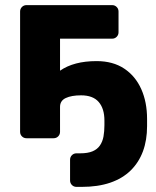

<svg xmlns="http://www.w3.org/2000/svg" viewBox="-20 -540 611 750"><path d="M83.6 0Q73 0 65.8 -7.2Q58.5 -14.5 58.5 -25.1V-494.9Q58.5 -505.5 65.8 -512.8Q73 -520 83.6 -520H417.9Q428.5 -520 435.7 -512.8Q443 -505.5 443 -494.9V-414Q443 -403.4 435.7 -396.1Q428.5 -388.9 417.9 -388.9H214.5V-25.1Q214.5 -14.5 207.2 -7.2Q200 0 189.4 0ZM214.5 -263.9Q241.9 -282.8 277.2 -292Q312.5 -301.3 357.4 -301.3Q421.1 -301.3 465.1 -272.1Q509 -242.9 531.7 -192.1Q554.5 -141.3 554.5 -75.4V-47.4Q554.5 7.4 538.4 51.1Q522.2 94.7 490.4 125.9Q458.6 157.1 410.7 173.6Q362.7 190 299.7 190H278.9Q268.2 190 261 182.8Q253.7 175.5 253.7 164.9V84Q253.7 73.4 261 66.1Q268.2 58.9 278.9 58.9H293.5Q323.2 58.9 341.7 51Q360.2 43.1 370.4 28.2Q380.6 13.3 384.3 -6.9Q387.9 -27.1 387.9 -51.1V-69.1Q387.9 -116 365.4 -141.8Q343 -167.6 296.7 -167.6Q259.2 -167.6 236.9 -157.1Q214.5 -146.6 214.5 -122.4Z"/></svg>

Font: Rubik Light
Style: Regular
Weight: 300
Designer: Hubert and Fischer
Foundry: Hubert and Fischer
Version: Version 2.300;gftools[0.9.30]